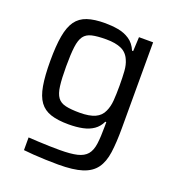

<svg xmlns="http://www.w3.org/2000/svg" viewBox="-132 -623 853 933"><g transform="rotate(20 295.0 -156.0)"><path d="M272.9 206Q240.9 206 207.3 204.7Q173.6 203.5 143.7 201.4Q113.8 199.4 93 196.8V131.2Q117.1 132.7 145.8 134.1Q174.5 135.6 203.1 136.3Q231.6 137 255.4 137Q312.5 137 345.7 129Q378.9 121 395.8 101Q412.6 81 417.5 45Q422.4 9 422.4 -47V-68H417.3Q404.2 -40.2 381.1 -24.1Q357.9 -8 325.9 -1.4Q294 5.3 253.2 5.3Q197.3 5.3 160.8 -6.8Q124.3 -18.8 103.3 -47.6Q82.3 -76.3 73.5 -127Q64.7 -177.7 64.7 -255Q64.7 -332.8 73.8 -383.8Q82.8 -434.7 103.8 -464.1Q124.8 -493.4 161.4 -505.7Q197.9 -518 253.7 -518Q287.7 -518 320.7 -512.3Q353.6 -506.5 380.2 -488.9Q406.8 -471.3 421.3 -436.8H427L430.5 -510H503.6V-66Q503.6 8.1 496.4 60.2Q489.2 112.4 465.8 144.4Q442.5 176.4 396.8 191.2Q351 206 272.9 206ZM284.9 -66.4Q334.5 -66.4 364 -79.7Q393.4 -93 405.8 -121.8Q417.3 -146.3 419.9 -179Q422.4 -211.7 422.4 -255.5Q422.4 -298.4 420.1 -330.9Q417.8 -363.4 407.2 -386Q393.9 -418.2 364 -432Q334.1 -445.8 284.9 -445.8Q239.3 -445.8 211.7 -439.4Q184 -433 170.1 -413.9Q156.1 -394.7 151.3 -356.9Q146.4 -319 146.4 -255.5Q146.4 -192.6 151.3 -155Q156.1 -117.4 170.1 -98.3Q184 -79.1 211.7 -72.8Q239.3 -66.4 284.9 -66.4Z"/></g></svg>

Font: Saira Thin
Style: Regular
Weight: 100
Designer: Hector Gatti with collaboration of the Omnibus-Type team
Foundry: Omnibus-Type
Version: Version 1.101